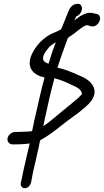

<svg xmlns="http://www.w3.org/2000/svg" viewBox="-20 -775 550 1016"><path d="M58 -11C67 -11 78 -11 95 -12C107 -12 123 -14 137 -16L117 70C109 105 99 148 94 177L90 193C88 209 97 221 112 221C126 221 142 207 145 187L148 172C152 145 162 105 170 70L187 -6C188 -15 190 -22 193 -33C197 -35 203 -39 207 -41C228 -53 258 -73 296 -104C358 -154 385 -167 430 -207C445 -220 455 -230 463 -241C483 -269 485 -297 473 -319C459 -346 428 -365 396 -377C360 -393 326 -408 284 -417C301 -471 321 -524 339 -574L348 -581C362 -590 378 -601 393 -614C407 -625 417 -632 423 -635C430 -641 443 -643 449 -640L461 -636C468 -635 477 -633 489 -641C514 -659 518 -695 492 -701L482 -703C456 -712 434 -706 413 -694C402 -689 388 -678 373 -666C377 -673 380 -681 384 -689C398 -693 409 -706 413 -722C417 -740 407 -755 393 -755H392L386 -754C372 -754 357 -744 347 -726C342 -718 306 -620 301 -618L299 -617H298C287 -611 276 -606 264 -601C214 -581 172 -538 149 -489C114 -413 162 -376 216 -365C209 -341 202 -313 196 -287C188 -255 181 -221 173 -187C165 -153 158 -123 152 -91L150 -81C138 -79 119 -78 108 -78H107C92 -77 82 -77 73 -77H61C44 -77 24 -63 20 -44C16 -27 29 -11 46 -11ZM229 -512 230 -513C242 -531 258 -541 275 -551C262 -518 248 -476 237 -438C201 -448 198 -472 229 -512ZM413 -276C409 -272 403 -265 393 -256C347 -216 331 -206 274 -157C245 -133 226 -118 209 -107C214 -132 220 -161 227 -190C235 -224 241 -258 250 -292C256 -316 262 -338 268 -361C302 -352 333 -339 363 -324C388 -314 404 -304 411 -288V-287C414 -283 414 -282 414 -281Z"/></svg>

Font: Stray Cat
Style: ExBdCnObl
Weight: 800
Version: Version 1.0